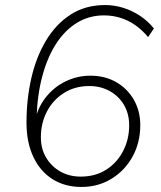

<svg xmlns="http://www.w3.org/2000/svg" viewBox="-20 -733 640 761"><path d="M303 8Q237 8 188 -23Q139 -54 112 -111.5Q85 -169 85 -247Q85 -339 104 -422.5Q123 -506 162 -571.5Q201 -637 259.5 -675Q318 -713 397 -713Q433 -713 468.5 -702Q504 -691 535.5 -670Q567 -649 590 -620L567 -586Q530 -630 486 -651Q442 -672 392 -672Q334 -672 286.5 -643.5Q239 -615 204 -562Q169 -509 148.5 -434Q128 -359 125 -267L124 -241H116Q126 -301 159 -344Q192 -387 239 -410Q286 -433 338 -433Q396 -433 440.5 -407.5Q485 -382 510.5 -337.5Q536 -293 536 -237Q536 -168 505.5 -112.5Q475 -57 422 -24.5Q369 8 303 8ZM300 -33Q358 -33 401 -60.5Q444 -88 468 -134.5Q492 -181 492 -236Q492 -282 471.5 -317Q451 -352 415 -372Q379 -392 334 -392Q277 -392 233.5 -364.5Q190 -337 166 -291Q142 -245 142 -189Q142 -143 163 -108Q184 -73 219.5 -53Q255 -33 300 -33Z"/></svg>

Font: Nunito Sans 12pt ExtraLight 12pt ExtraLight
Style: Italic
Weight: 250
Italic angle: -9°
Version: Version 3.101;gftools[0.9.27]